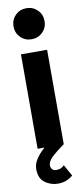

<svg xmlns="http://www.w3.org/2000/svg" viewBox="-103 -780 443 1017"><g transform="rotate(-10 118.0 -272.0)"><path d="M47.9 0V-507.8H188.5V0ZM34.7 -660.2Q34.7 -695.3 58.8 -719.5Q83 -743.7 118.2 -743.7Q153.3 -743.7 177.5 -719.5Q201.7 -695.3 201.7 -660.2Q201.7 -625 177.5 -600.8Q153.3 -576.7 118.2 -576.7Q83 -576.7 58.8 -600.8Q34.7 -625 34.7 -660.2ZM169.4 109.9 203.6 171.4Q183.1 188 164.1 194.3Q145 200.7 121.6 200.7Q85 200.7 53.5 178.2Q22 155.8 22 105.5Q22 79.1 37.1 54.9Q52.2 30.8 73.5 10.5Q94.7 -9.8 114.5 -24.2Q134.3 -38.6 143.6 -44.9L188.5 0Q148.9 28.3 122.8 51.8Q96.7 75.2 96.7 99.6Q96.7 110.4 104.5 119.1Q112.3 127.9 124.5 127.9Q139.6 127.9 149.9 124Q160.2 120.1 169.4 109.9Z"/></g></svg>

Font: Giphurs
Style: Bold
Weight: 700
Version: Version 0.920; ttfautohint (v1.8.4.7-5d5b)